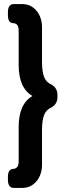

<svg xmlns="http://www.w3.org/2000/svg" viewBox="-20 -788 314 946"><path d="M263 -321V-309Q263 -276 234 -259Q208 -248 197.5 -222Q187 -196 187 -146V22Q187 73 159.5 105.5Q132 138 88 138H49Q19 138 19 98V84Q19 44 47 44Q72 41 72 8V-162Q72 -276 140 -315Q72 -354 72 -468V-638Q72 -674 43 -674H44Q19 -675 19 -714V-728Q19 -768 49 -768H88Q132 -768 159.5 -735.5Q187 -703 187 -652V-484Q187 -434 197.5 -408Q208 -382 234 -371Q263 -354 263 -321Z"/></svg>

Font: mmAsap
Style: Bold
Weight: 700
Designer: Pablo Cosgaya
Foundry: Omnibus-Type
Version: Version 1.001